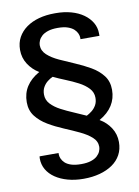

<svg xmlns="http://www.w3.org/2000/svg" viewBox="-96 -759 728 1007"><g transform="rotate(-10 268.5 -255.5)"><path d="M265 185Q221 185 183 174.5Q145 164 117 145Q89 126 73.5 99.5Q58 73 58 40Q58 37 58.5 33.5Q59 30 59 29H160V38Q160 47 165 59Q170 71 181.5 82Q193 93 214 100Q235 107 268 107Q299 107 320 100Q341 93 353 82Q365 71 370.5 58Q376 45 376 34Q376 4 352 -17.5Q328 -39 290 -57Q252 -75 209 -93Q166 -111 128 -133.5Q90 -156 66 -187Q42 -218 42 -262Q42 -309 65 -345Q88 -381 134 -407Q99 -428 77 -462Q55 -496 55 -538Q55 -576 71 -605Q87 -634 115.5 -654.5Q144 -675 182.5 -685.5Q221 -696 266 -696H273Q317 -696 354.5 -685.5Q392 -675 419.5 -655.5Q447 -636 462.5 -609.5Q478 -583 478 -551Q478 -548 478 -544Q478 -540 478 -539H377V-548Q377 -557 372 -569Q367 -581 355.5 -592Q344 -603 323 -610.5Q302 -618 269 -618Q238 -618 217 -611Q196 -604 184 -593Q172 -582 166.5 -569Q161 -556 161 -545Q161 -515 185 -493Q209 -471 247 -453.5Q285 -436 327.5 -418Q370 -400 408 -378Q446 -356 470 -325Q494 -294 494 -249Q494 -203 471 -166.5Q448 -130 402 -104Q438 -83 460 -49Q482 -15 482 27Q482 65 466 94.5Q450 124 421 144Q392 164 353 174.5Q314 185 269 185ZM340 -138Q354 -145 368 -156Q382 -167 391.5 -183.5Q401 -200 401 -223Q401 -252 381 -273.5Q361 -295 329.5 -311.5Q298 -328 263 -342Q228 -356 199 -370Q185 -364 171 -353Q157 -342 147.5 -325.5Q138 -309 138 -286Q138 -257 158 -235.5Q178 -214 209.5 -197.5Q241 -181 275.5 -166.5Q310 -152 340 -138Z"/></g></svg>

Font: Chivo Medium
Style: Regular
Weight: 500
Designer: Hector Gatti
Foundry: Omnibus-Type
Version: Version 2.002